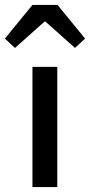

<svg xmlns="http://www.w3.org/2000/svg" viewBox="-55 -761 366 781"><path d="M77 0V-489H178V0ZM6 -566 -35 -604 77 -741H179L291 -604L250 -566L130 -673H126Z"/></svg>

Font: Assistant SemiBold
Style: Regular
Weight: 600
Designer: Hebrew By Ben Nathan, Latin by Paul Hunt
Version: Version 3.000